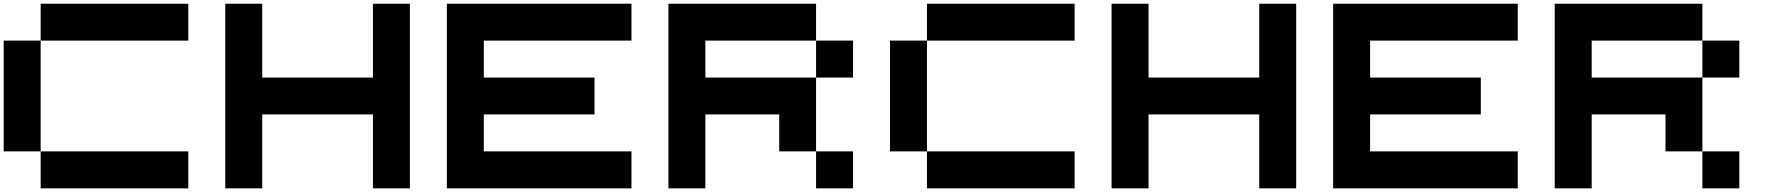

<svg xmlns="http://www.w3.org/2000/svg" viewBox="-20 -820 9642 1040"><path d="M1000 200.2H200.2V0H1000ZM0 -600.1H200.2V0H0ZM1000 -799.8V-600.1H200.2V-799.8Z M2000 -799.8H2200.2V200.2H2000V-200.2H1400.4V200.2H1200.2V-799.8H1400.4V-399.9H2000Z M3400.4 -600.1H2600.6V-399.9H3200.2V-200.2H2600.6V0H3400.4V200.2H2400.4V-799.8H3400.4Z M4400.4 -600.1H4600.6V-399.9H4400.4ZM4600.6 200.2H4400.4V0H4600.6ZM4200.7 -200.2H3800.8V200.2H3600.6V-799.8H4400.4V-600.1H3800.8V-399.9H4400.4V0H4200.7Z M5800.8 200.2H5001V0H5800.8ZM4800.8 -600.1H5001V0H4800.8ZM5800.8 -799.8V-600.1H5001V-799.8Z M6800.8 -799.8H7001V200.2H6800.8V-200.2H6201.2V200.2H6001V-799.8H6201.2V-399.9H6800.8Z M8201.2 -600.1H7401.4V-399.9H8001V-200.2H7401.4V0H8201.2V200.2H7201.2V-799.8H8201.2Z M9201.2 -600.1H9401.4V-399.9H9201.2ZM9401.4 200.2H9201.2V0H9401.4ZM9001.5 -200.2H8601.6V200.2H8401.4V-799.8H9201.2V-600.1H8601.6V-399.9H9201.2V0H9001.5Z"/></svg>

Font: QuinqueFive
Style: Regular
Weight: 400
Monospace: yes
Designer: GGBotNet
Foundry: GGBotNet
Version: 1.1